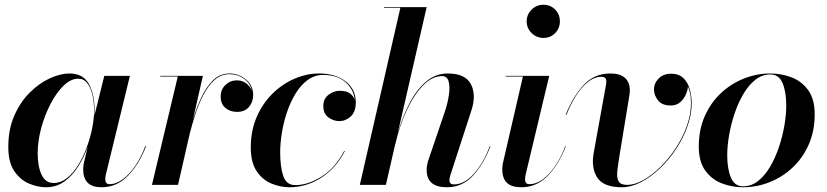

<svg xmlns="http://www.w3.org/2000/svg" viewBox="-20 -780 3487 810"><path d="M379 -314Q379 -303.5 378.2 -291.8L420 -460H528L426 -41Q425.2 -36.5 424.6 -31.6Q424 -26.8 424 -23Q424 -14.8 428.1 -8.9Q432.2 -3 442 -3Q470.5 -3 499 -24.3Q527.5 -45.6 552 -82.1Q576.5 -118.5 593 -164L596 -163Q567.5 -88 520.4 -39Q473.2 10 408 10Q331 10 331 -65Q331 -75 333 -89L350.1 -160.8Q334.4 -116.5 309.8 -77.5Q285.2 -38.5 251.4 -14.2Q217.5 10 174 10Q139.5 10 102.6 -5.4Q65.8 -20.9 40.4 -57.9Q15 -95 15 -160Q15 -235 40.6 -292.8Q66.1 -350.5 106.1 -390Q146.1 -429.5 190.6 -449.8Q235.1 -470 273 -470Q330 -470 354.5 -426.5Q379 -383 379 -314ZM377 -314Q377 -348.5 370.1 -379.1Q363.1 -409.8 348.3 -428.9Q333.5 -448 310 -448Q278.5 -448 248.1 -418.4Q217.6 -388.8 193 -341.2Q168.4 -293.8 153.7 -239Q139 -184.2 139 -134Q139 -77 155.6 -42.5Q172.2 -8 206 -8Q236.2 -8 262.5 -28.7Q288.8 -49.4 309.8 -83.4Q330.9 -117.4 345.9 -158.1Q361 -198.8 369 -239.6Q377 -280.4 377 -314Z M730 -457H656V-460H836L793.5 -273.6Q808 -322.8 828.9 -367.8Q849.8 -412.8 879 -441.4Q908.2 -470 948 -470Q986.2 -470 1017.1 -445.1Q1048 -420.2 1048 -379Q1048 -349.8 1030.5 -328.9Q1013 -308 980 -308Q950.8 -308 930.9 -324.8Q911 -341.5 911 -373Q911 -402.2 931.1 -421.6Q951.2 -441 979 -441Q1001.5 -441 1018 -428.9Q1034.5 -416.8 1042 -398Q1036 -428.8 1009.2 -447.9Q982.5 -467 948 -467Q912.2 -467 885.1 -442.6Q858 -418.1 837.9 -379.4Q817.9 -340.8 803.8 -296.9Q789.6 -253.1 780 -214.4L731 0H621Z M1476 -360Q1472.2 -402.8 1437.4 -433.4Q1402.5 -464 1344 -464Q1307.1 -464 1277.9 -442.4Q1248.6 -420.9 1226.8 -385.1Q1205 -349.4 1190.6 -306.2Q1176.2 -263 1169.1 -219.1Q1162 -175.2 1162 -138Q1162 -75 1175.2 -37Q1188.5 1 1226 1Q1277.8 1 1335.4 -34.2Q1393 -69.5 1432 -143H1435Q1397.5 -70.2 1334.9 -30.1Q1272.2 10 1201 10Q1163.5 10 1125.9 -5.3Q1088.2 -20.6 1063.1 -57.3Q1038 -94 1038 -158Q1038 -229.2 1063.1 -286.8Q1088.1 -344.2 1129.9 -385.2Q1171.6 -426.2 1222.8 -448.1Q1273.9 -470 1326 -470Q1395 -470 1438 -436.8Q1481 -403.5 1481 -348Q1481 -308.2 1459.5 -288.6Q1438 -269 1411 -269Q1387.8 -269 1365.9 -284.5Q1344 -300 1344 -333Q1344 -363.8 1366.4 -380.4Q1388.8 -397 1412 -397Q1440.5 -397 1455.2 -386.8Q1470 -376.5 1476 -360Z M1856 -307Q1869 -345.5 1873.9 -380.3Q1878.9 -415.1 1872.4 -437.1Q1866 -459 1845 -459Q1803 -459 1764.6 -419.4Q1726.1 -379.8 1695.8 -314.6Q1665.5 -249.5 1648 -173H1647.6L1608 0H1498L1669 -747H1600V-750H1780L1658.2 -219.2Q1678 -286.9 1707.5 -343.9Q1737 -401 1777.2 -435.5Q1817.4 -470 1869 -470Q1943.2 -470 1966.6 -424.8Q1990 -379.5 1969 -315L1879 -38Q1876 -29 1876 -20Q1876 -2 1895 -2Q1938.5 -2 1979.1 -46.9Q2019.8 -91.8 2046 -163H2049Q2020.5 -88 1975.4 -39Q1930.2 10 1865 10Q1780 10 1780 -63Q1780 -74.2 1781.8 -83.1Q1783.5 -92 1785 -98Z M2202 -690Q2202 -719.2 2222.9 -739.6Q2243.8 -760 2273 -760Q2302.2 -760 2322.1 -739.6Q2342 -719.2 2342 -690Q2342 -660.8 2322.1 -640.4Q2302.2 -620 2273 -620Q2243.8 -620 2222.9 -640.4Q2202 -660.8 2202 -690ZM2367 -163Q2338.5 -88 2291.4 -39Q2244.2 10 2179 10Q2139.2 10 2119.1 -8.2Q2099 -26.5 2099 -67Q2099 -77 2101 -89L2186 -457H2113V-460H2297L2197 -41Q2196.2 -36.5 2195.6 -31.6Q2195 -26.8 2195 -23Q2195 -14.8 2199.1 -8.9Q2203.2 -3 2213 -3Q2255.8 -3 2297.2 -48.2Q2338.8 -93.5 2365 -164Z M2594 -127Q2587.5 -87.5 2584.4 -59.1Q2581.2 -30.6 2589.6 -15.3Q2598 0 2626 0Q2657.5 0 2693.9 -20.3Q2730.4 -40.6 2765.9 -75.5Q2801.5 -110.4 2830.7 -154.8Q2859.9 -199.1 2877.4 -247.9Q2895 -296.6 2895 -344Q2895 -371.8 2890.8 -389.2Q2886.5 -406.8 2882 -415Q2882 -402.5 2874.4 -383.6Q2866.9 -364.6 2850.9 -349.8Q2835 -335 2810 -335Q2772.5 -335 2755.8 -356.9Q2739 -378.8 2739 -402Q2739 -429 2758.9 -449Q2778.8 -469 2811 -469Q2843.5 -469 2862.6 -450.9Q2881.6 -432.8 2889.8 -404.1Q2898 -375.5 2898 -344Q2898 -296.6 2880.2 -246.9Q2862.4 -197.1 2832 -151.2Q2801.6 -105.4 2763.4 -69Q2725.1 -32.6 2683.7 -11.3Q2642.2 10 2603 10Q2525.8 10 2499.4 -31.2Q2473 -72.5 2485 -137L2536 -419Q2536.8 -423.5 2537.4 -428.4Q2538 -433.2 2538 -437Q2538 -456 2518 -456Q2486.5 -456 2458.6 -432.9Q2430.6 -409.8 2408.1 -373.1Q2385.5 -336.5 2370 -296L2367 -297Q2397 -372 2441.9 -421Q2486.8 -470 2555 -470Q2596.2 -470 2616.6 -451.4Q2637 -432.8 2637 -399Q2637 -387.8 2635.4 -379.2Q2633.8 -370.8 2633 -364Z M3115 10Q3068.5 10 3025.6 -6.3Q2982.8 -22.6 2955.4 -60.3Q2928 -98 2928 -162Q2928 -233.2 2953.3 -290.2Q2978.6 -347.1 3021.6 -387.2Q3064.6 -427.4 3118.6 -448.7Q3172.6 -470 3230 -470Q3276.5 -470 3319.4 -453.7Q3362.2 -437.4 3389.6 -399.7Q3417 -362 3417 -298Q3417 -226.8 3391.7 -169.8Q3366.4 -112.9 3323.4 -72.8Q3280.4 -32.6 3226.4 -11.3Q3172.4 10 3115 10ZM3115 6Q3150.1 6 3178.9 -17Q3207.6 -40 3229.6 -77.8Q3251.6 -115.6 3266.6 -160.9Q3281.6 -206.1 3289.3 -251.4Q3297 -296.8 3297 -334Q3297 -392.5 3281.5 -429.2Q3266 -466 3230 -466Q3194.9 -466 3166.1 -443Q3137.4 -420 3115.4 -382.2Q3093.4 -344.4 3078.4 -299.1Q3063.4 -253.9 3055.7 -208.6Q3048 -163.2 3048 -126Q3048 -67.5 3063.5 -30.8Q3079 6 3115 6Z"/></svg>

Font: Bodoni* 72 Medium
Style: Italic
Weight: 500
Italic angle: -13°
Version: Version 1.002; ttfautohint (v0.97) -l 8 -r 50 -G 200 -x 14 -